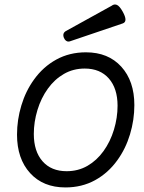

<svg xmlns="http://www.w3.org/2000/svg" viewBox="-20 -823 640 854"><path d="M131.3 -469.2Q94.2 -418 75 -354Q55.7 -290 55.7 -224.1Q55.7 -117.2 113.8 -53.2Q171.9 10.7 271 10.7Q344.2 10.7 402.8 -21.5Q461.4 -53.7 502 -110.4Q539.1 -161.6 558.3 -225.6Q577.6 -289.6 577.6 -355.5Q577.6 -462.4 519.5 -526.4Q461.4 -590.3 362.3 -590.3Q289.1 -590.3 230.5 -558.1Q171.9 -525.9 131.3 -469.2ZM502.9 -352.5Q502.9 -299.3 486.8 -246.1Q470.7 -192.9 440.4 -150.9Q410.6 -109.4 369.1 -85.4Q327.6 -61.5 276.4 -61.5Q208 -61.5 169.2 -105.7Q130.4 -149.9 130.4 -227.1Q130.4 -280.3 146.5 -333.5Q162.6 -386.7 192.9 -428.7Q222.7 -470.2 264.2 -494.1Q305.7 -518.1 356.9 -518.1Q425.3 -518.1 464.1 -473.9Q502.9 -429.7 502.9 -352.5ZM273.4 -685.1Q256.3 -675.3 264.2 -654.8Q267.6 -646 274.9 -641.1Q282.2 -636.2 291 -639.2L525.9 -718.8Q550.3 -727.1 525.9 -771Q511.7 -796.4 499.8 -801.3Q487.8 -806.2 476.6 -797.4Z"/></svg>

Font: Courier Prime Code
Style: Italic
Weight: 400
Italic angle: -10°
Designer: Alan Dague-Greene
Foundry: Quote-Unquote Apps
Version: Version 3.18